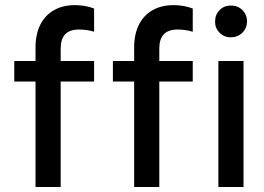

<svg xmlns="http://www.w3.org/2000/svg" viewBox="-20 -748 1058 768"><path d="M37.1 -503.9H122.1V-558.6Q122.1 -610.8 141.1 -648.9Q160.2 -687 195.8 -707.3Q231.4 -727.5 280.3 -727.5Q320.8 -727.5 356.4 -713.9V-621.1Q327.6 -629.9 295.9 -629.9Q258.8 -629.9 240.7 -610.8Q222.7 -591.8 222.7 -553.7V-503.9H356.4V-421.9H222.7V0H122.1V-421.9H37.1ZM431.6 -503.9H516.6V-558.6Q516.6 -610.8 535.6 -648.9Q554.7 -687 590.3 -707.3Q626 -727.5 674.8 -727.5Q715.3 -727.5 751 -713.9V-621.1Q722.2 -629.9 690.4 -629.9Q653.3 -629.9 635.3 -610.8Q617.2 -591.8 617.2 -553.7V-503.9H751V-421.9H617.2V0H516.6V-421.9H431.6ZM853.5 -503.9H954.1V0H853.5ZM840.3 -661.1Q840.3 -689.5 858.4 -707.8Q876.5 -726.1 903.8 -725.6Q931.2 -726.1 949.5 -707.8Q967.8 -689.5 968.3 -662.1Q967.8 -635.3 949.5 -617.2Q931.2 -599.1 903.8 -598.6Q877 -598.6 858.6 -616.7Q840.3 -634.8 840.3 -661.1Z"/></svg>

Font: Wanted Sans Medium
Style: Regular
Weight: 500
Designer: Original Design by Kil Hyung-jin and Kang Hanbin, Wanted Lab, Inc; Hangeul from Source Han Sans by Jang Soo-young and Ka
Foundry: Wanted Lab, Inc.
Version: Version 1.001